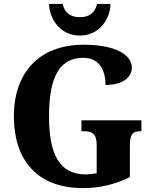

<svg xmlns="http://www.w3.org/2000/svg" viewBox="-20 -953 782 983"><path d="M389 -771C491 -771 544 -858 546 -933H477C466 -885 435 -865 389 -865C343 -865 311 -885 301 -933H231C233 -858 286 -771 389 -771ZM405 10C492 10 568 -9 645 -46V-206C645 -262 657 -281 696 -281H704V-337H397V-281H413C458 -281 475 -262 475 -210V-66C455 -62 436 -60 419 -60C282 -60 231 -166 231 -358C231 -551 280 -657 407 -657C481 -657 520 -604 520 -518C611 -518 655 -559 655 -607C655 -672 572 -724 409 -724C174 -724 51 -574 51 -358C51 -137 167 10 405 10Z"/></svg>

Font: Noto Serif Devanagari SemiCondensed ExtraBold
Style: Regular
Weight: 800
Width: 4
Designer: Universal Thirst, Indian Type Foundry and the Monotype Design Team
Foundry: Monotype Imaging Inc.
Version: Version 2.004